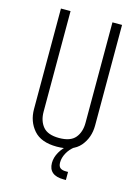

<svg xmlns="http://www.w3.org/2000/svg" viewBox="-124 -736 705 965"><g transform="rotate(15 229.0 -253.0)"><path d="M338 -666H388V-143Q388 -79 350 -34.5Q312 10 229 10Q147 10 108.5 -34.5Q70 -79 70 -143V-666H120V-143Q120 -95 145 -65Q170 -35 229 -35Q288 -35 313 -65Q338 -95 338 -143ZM285 -10H317Q293 8 279.5 33Q266 58 266 82Q266 102 276 110Q286 118 305 118H317V160H305Q266 160 246.5 143.5Q227 127 227 95Q227 66 243.5 37.5Q260 9 285 -10Z"/></g></svg>

Font: Khand Variable Light
Style: Regular
Weight: 300
Designer: Satya Rajpurohit
Foundry: Indian Type Foundry
Version: Version 3.000